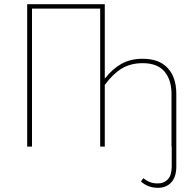

<svg xmlns="http://www.w3.org/2000/svg" viewBox="-20 -701 919 918"><path d="M823 -252V95Q823 145 799 171Q775 197 735 197Q688 197 654 167L665 151Q680 163 696 169.5Q712 176 734 176Q764 176 782.5 156.5Q801 137 801 95V0H800V-251Q800 -320 766 -359.5Q732 -399 662 -399Q605 -399 562.5 -373.5Q520 -348 481 -295V0H459V-660H133V0H110V-681H481V-325Q518 -372 561 -396Q604 -420 662 -420Q741 -420 782 -375.5Q823 -331 823 -252Z"/></svg>

Font: Fira Sans Condensed Thin
Style: Regular
Weight: 250
Width: 3
Designer: Carrois Corporate & Edenspiekermann AG
Foundry: Carrois Corporate GbR & Edenspiekermann AG
Version: Version 4.203